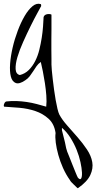

<svg xmlns="http://www.w3.org/2000/svg" viewBox="-36 -391 514 1026"><path d="M261 320Q254 271 223.5 243.5Q193 216 153 202.5Q113 189 68 185Q23 181 -14 179Q-18 173 -13 162Q-8 151 0 151Q25 148 52.5 149Q80 150 107 154Q134 158 160.5 165Q187 172 211 179Q214 152 211.5 119Q209 86 204 53.5Q199 21 193 -9.5Q187 -40 182 -60Q168 -50 159 -37Q150 -24 141.5 -10.5Q133 3 123 16Q113 29 99 38Q67 60 48 52.5Q29 45 22 18Q15 -9 18 -50Q21 -91 31.5 -136.5Q42 -182 59 -227Q76 -272 96 -306Q116 -340 138 -358Q160 -376 182 -369Q184 -367 184 -361.5Q184 -356 182 -355Q178 -347 162.5 -319Q147 -291 127.5 -251.5Q108 -212 88 -167.5Q68 -123 57 -85.5Q46 -48 47.5 -21.5Q49 5 70 10Q98 3 118 -17Q138 -37 152 -64.5Q166 -92 174 -124.5Q182 -157 187 -189Q192 -221 194 -249.5Q196 -278 197 -300Q201 -312 215 -315Q229 -318 239 -313Q239 -303 239 -282Q239 -261 239 -235Q239 -209 238.5 -179.5Q238 -150 238.5 -124Q239 -98 239 -77Q239 -56 239 -46Q239 -35 241 -14Q243 7 246 33.5Q249 60 253 89Q257 118 261.5 143.5Q266 169 271 190Q276 211 281 221Q296 249 323.5 280Q351 311 378.5 342.5Q406 374 428.5 407.5Q451 441 457 475Q463 509 446.5 544.5Q430 580 380 615Q376 613 370.5 607Q365 601 358 595Q351 589 345 582Q339 575 338 572Q316 541 300.5 506Q285 471 275.5 436.5Q266 402 262 371.5Q258 341 261 320ZM334 446 351 489Q360 511 368 531Q376 551 380 558Q392 572 397.5 563Q403 554 402 531Q401 508 394 475.5Q387 443 373.5 409.5Q360 376 340 344.5Q320 313 295 292Q295 293 295 298.5Q295 304 295 305Q298 315 302 333L311 369Q314 386 317.5 400.5Q321 415 323 419Q326 427 334 446Z"/></svg>

Font: Liu Jian Mao Cao
Style: Regular
Weight: 400
Designer: ZhongQi
Foundry: ZhongQi
Version: Version 1.001